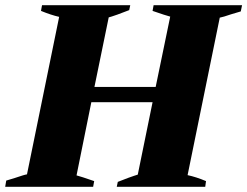

<svg xmlns="http://www.w3.org/2000/svg" viewBox="-43 -720 953 740"><path d="M890 -700 885 -676 848 -665Q816 -654 804 -652L680 -45Q713 -38 751 -22L748 0H407L411 -19Q462 -39 474 -42.5Q486 -46 488 -47L545 -326H309L252 -44Q268 -40 320 -22L316 0H-23L-19 -24L14 -34Q52 -47 61 -48L185 -655Q154 -662 115 -678L119 -700H459L455 -681Q398 -659 388 -656.5Q378 -654 376 -653L321 -385H557L613 -656Q597 -660 545 -678L549 -700Z"/></svg>

Font: Trirong Black
Style: Italic
Weight: 900
Italic angle: -12°
Designer: Katatrad Team
Foundry: CadsonDemak
Version: Version 1.001